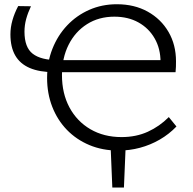

<svg xmlns="http://www.w3.org/2000/svg" viewBox="-20 -687 894 888"><path d="M499.5 180.5 491.4 -14.8H561.4L553.2 180.5ZM527.4 9.4Q454.2 9.4 393.6 -16Q333.1 -41.3 289.1 -86.8Q245.2 -132.4 221.5 -193.6Q197.8 -254.8 197.8 -326.2Q197.8 -399.4 222.5 -461.5Q247.1 -523.6 290.8 -569.7Q334.5 -615.8 393.1 -641.6Q451.7 -667.4 520.3 -667.4Q601.5 -667.4 663.1 -633.2Q724.6 -599 759.3 -539.5Q794 -479.9 794 -403.5Q794 -390.5 793.7 -378.3Q793.5 -366.1 791.9 -353.2L719.8 -368.9Q721.4 -375.5 721.9 -384.7Q722.5 -393.8 722.5 -400.2Q722.5 -461.9 695.3 -509.3Q668.2 -556.6 620.3 -583.3Q572.5 -609.9 508.8 -609.9Q437.1 -609.9 382.5 -575.3Q327.8 -540.7 297.2 -479.7Q266.6 -418.7 266.6 -339.3Q266.6 -254.6 301.3 -190.1Q336 -125.6 398.2 -89.3Q460.5 -53 542.2 -53Q609.7 -53 663.9 -77.8Q718 -102.5 760.7 -145.5L796.1 -102Q761.7 -66.2 718.8 -41.4Q675.8 -16.5 627.5 -3.6Q579.3 9.4 527.4 9.4ZM754.5 -409 791.9 -353.2H230.5Q162.7 -353.2 117.5 -372.6Q72.4 -392 50.3 -430.8Q28.2 -469.5 28.2 -528Q28.2 -560.4 37.5 -593.2Q46.8 -626.1 64.1 -658.9L123.2 -658Q109.1 -628.4 101.1 -599.3Q93.2 -570.2 93.2 -540.5Q93.2 -467.7 131.4 -438.4Q169.5 -409 246.4 -409Z"/></svg>

Font: Ysabeau
Style: Bold
Weight: 700
Designer: Christian Thalmann (Catharsis Fonts)
Version: Version 2.000;gftools[0.9.27.dev2+g8671c4b]